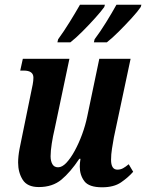

<svg xmlns="http://www.w3.org/2000/svg" viewBox="-20 -786 621 816"><path d="M414 10Q358 10 338.5 -16Q319 -42 319 -78Q319 -92 322 -111H317Q279 -54 241 -22.5Q203 9 145 9Q96 9 76.5 -22Q57 -53 57 -95Q57 -121 63 -153Q69 -185 75 -212L111 -388Q116 -411 119 -427Q122 -443 122 -456Q122 -486 81 -486H66L77 -536H275L212 -237Q205 -208 200 -176Q195 -144 195 -122Q195 -102 202.5 -88.5Q210 -75 227 -75Q244 -75 262 -94Q280 -113 297.5 -145Q315 -177 329 -215Q343 -253 351 -292L402 -536H535L464 -202Q460 -179 456 -154.5Q452 -130 452 -107Q452 -65 479 -65Q492 -65 503 -71Q514 -77 527 -88L546 -56Q525 -32 494.5 -11Q464 10 414 10ZM382 -619Q406 -651 430.5 -690.5Q455 -730 475 -766H581L578 -756Q566 -738 540 -709.5Q514 -681 485.5 -652.5Q457 -624 434 -606H379ZM227 -619Q251 -652 275.5 -691.5Q300 -731 320 -766H426L423 -756Q411 -739 385 -710Q359 -681 330.5 -652.5Q302 -624 279 -606H224Z"/></svg>

Font: Noto Serif ExtraCondensed
Style: Bold Italic
Weight: 700
Width: 2
Italic angle: -12°
Designer: Monotype Design Team
Foundry: Monotype Imaging Inc.
Version: Version 2.013; ttfautohint (v1.8.4.7-5d5b)